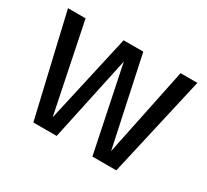

<svg xmlns="http://www.w3.org/2000/svg" viewBox="-111 -698 939 870"><g transform="rotate(30 358.5 -263.5)"><path d="M577 0H452L360 -444L265 0H143L20 -527H112L207 -64L311 -527H414L513 -64L609 -527H697Z"/></g></svg>

Font: Fira GO
Style: Regular
Weight: 400
Designer: Carrois Corporate
Foundry: Carrois Corporate GbR
Version: Version 0.300